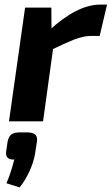

<svg xmlns="http://www.w3.org/2000/svg" viewBox="-20 -527 485 834"><path d="M203 -494 204 -376 217 -362 167 0H19L89 -494ZM445 -507 413 -371H377Q342 -371 301.5 -355Q261 -339 200 -309L194 -395Q253 -450 309 -478.5Q365 -507 415 -507ZM97 48Q123 48 133.5 58Q144 68 140 91L132 142Q126 178 107.5 218Q89 258 65 287L8 269Q19 243 27 218.5Q35 194 42 166Q21 167 12.5 157.5Q4 148 7 130L13 88Q18 65 30 56.5Q42 48 69 48Z"/></svg>

Font: Exo 2
Style: Bold Italic
Weight: 700
Italic angle: -8°
Designer: Natanael Gama
Foundry: Natanael Gama
Version: Version 2.010